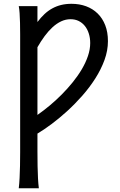

<svg xmlns="http://www.w3.org/2000/svg" viewBox="-20 -745 626 1004"><path d="M175.8 -712.9V-629.9Q193.4 -653.3 212.4 -671.1Q231.4 -689 253.2 -700.9Q274.9 -712.9 299.8 -719Q324.7 -725.1 354 -725.1Q395.5 -725.1 430.4 -712.2Q465.3 -699.2 490.7 -674.3Q516.1 -649.4 530.3 -613Q544.4 -576.7 544.4 -529.8Q544.4 -480.5 526.4 -431.2Q508.3 -381.8 478.5 -335Q448.7 -288.1 410.4 -244.6Q372.1 -201.2 331.1 -163.8Q290 -126.5 249.8 -96.4Q209.5 -66.4 175.8 -46.4V45.9Q175.8 88.4 176.5 123.5Q177.2 158.7 178.7 187.3Q180.2 215.8 183.1 239.3H78.1Q81.1 215.3 82.5 185.1Q84 154.8 84.7 120.8Q85.4 86.9 85.4 50.3V-564Q85.4 -597.2 84.7 -625.5Q84 -653.8 82.5 -676Q81.1 -698.2 78.1 -712.9ZM175.8 -144Q206.5 -165.5 239.3 -192.6Q272 -219.7 302.5 -250.5Q333 -281.2 360.1 -314.7Q387.2 -348.1 407.7 -382.8Q428.2 -417.5 439.9 -452.1Q451.7 -486.8 451.7 -520Q451.7 -546.9 444.3 -569.8Q437 -592.8 423.6 -609.4Q410.2 -626 391.4 -635.3Q372.6 -644.5 349.1 -644.5Q323.2 -644.5 299.6 -633.3Q275.9 -622.1 254.4 -602.3Q232.9 -582.5 213.1 -555.7Q193.4 -528.8 175.8 -498Z"/></svg>

Font: Andika FrenchTight
Style: Regular
Weight: 400
Designer: Victor Gaultney, Annie Olsen, Julie Remington, Don Collingsworth, Eric Hays, Becca Hirsbrunner
Foundry: SIL International
Version: Version 5.000 ; Dig1 Dig4Opn Dig7 LnSpcTght